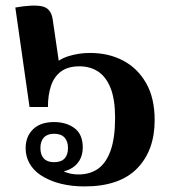

<svg xmlns="http://www.w3.org/2000/svg" viewBox="-20 -659 623 689"><path d="M283 10Q237 10 197 0Q157 -10 125 -31Q99 -49 85.5 -73.5Q72 -98 72 -127Q72 -169 98.5 -195Q125 -221 174 -221Q218 -221 247.5 -199Q277 -177 277 -130Q277 -102 264.5 -82Q252 -62 230 -51.5Q208 -41 181 -40L182 -58Q197 -48 217 -40.5Q237 -33 262 -33Q303 -33 332 -53.5Q361 -74 377 -119Q393 -164 393 -236Q393 -302 377 -342.5Q361 -383 332.5 -402Q304 -421 265 -421Q224 -421 199 -402.5Q174 -384 163 -351Q152 -318 152 -275H86L35 -632Q97 -643 130 -636.5Q163 -630 169 -590L195 -412L167 -420Q189 -446 226 -457.5Q263 -469 303 -469Q370 -469 422 -441.5Q474 -414 504.5 -360.5Q535 -307 535 -228Q535 -119 472 -54.5Q409 10 283 10ZM174 -77Q199 -77 211.5 -90Q224 -103 224 -128Q224 -152 211.5 -165.5Q199 -179 174 -179Q150 -179 137.5 -165.5Q125 -152 125 -128Q125 -103 137.5 -90Q150 -77 174 -77Z"/></svg>

Font: Noto Serif Thai
Style: Regular
Weight: 400
Designer: Monotype Design Team
Foundry: Monotype Imaging Inc.
Version: Version 2.001